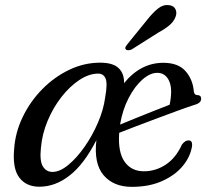

<svg xmlns="http://www.w3.org/2000/svg" viewBox="-20 -716 813 746"><path d="M726.5 -151Q721 -109 691 -72.2Q661 -35.5 610.5 -12.8Q560 10 492.5 10Q421 10 382.5 -35.2Q344 -80.5 354.5 -171.5Q307 -78.5 251 -34.5Q195 9.5 133 9.5Q82 9.5 55 -26Q28 -61.5 35 -138Q39.5 -202 68.5 -262Q97.5 -322 144.2 -369.5Q191 -417 249 -444.8Q307 -472.5 369 -472.5Q419 -472.5 441 -451.2Q463 -430 462 -393Q526.5 -472 614.5 -472Q672 -472 700.5 -440Q729 -408 733 -361.5Q734.5 -346.5 747 -346.5Q761 -346.5 761.5 -333Q762 -315.5 735.5 -308.5Q710.5 -300.5 670.2 -285.8Q630 -271 585.8 -254.5Q541.5 -238 503 -223.2Q464.5 -208.5 443 -200V-198.5Q438 -124.5 464.2 -87.5Q490.5 -50.5 539 -50.5Q585 -50.5 624.2 -76.5Q663.5 -102.5 687 -154.5Q700 -171 712.5 -170.5Q727.5 -170.5 726.5 -151ZM591 -433Q563 -433 533 -406.5Q503 -380 479.5 -334.5Q456 -289 446.5 -232Q469 -241.5 503.2 -255.2Q537.5 -269 573.8 -283.5Q610 -298 639 -309Q644.5 -333 645 -360.5Q645 -393 630.5 -413Q616 -433 591 -433ZM139 -141.5Q133.5 -90 146.8 -69Q160 -48 184 -48Q212.5 -48 245.2 -75Q278 -102 308.5 -145.5Q339 -189 360.8 -239.8Q382.5 -290.5 388.5 -337Q398.5 -392 390.2 -411Q382 -430 361.5 -430Q326 -430 288.8 -405.5Q251.5 -381 219 -339.5Q186.5 -298 165 -246.5Q143.5 -195 139 -141.5ZM553 -640.5Q575 -668 594.8 -683.5Q614.5 -699 636.5 -696Q655.5 -694 662 -679.8Q668.5 -665.5 661.5 -649Q654.5 -631.5 638.2 -617.8Q622 -604 597 -590.5L491 -523.5Q485 -521 478.5 -520.8Q472 -520.5 469 -524Q465 -528.5 468 -534Q471 -539.5 475.5 -545Z"/></svg>

Font: Fraunces 9pt S000
Style: Italic
Weight: 400
Italic angle: -16°
Version: Version 1.000; ttfautohint (v1.8.3)